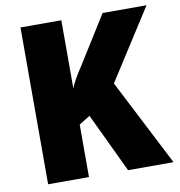

<svg xmlns="http://www.w3.org/2000/svg" viewBox="-80 -788 805 861"><g transform="rotate(-10 322.0 -357.0)"><path d="M641 0H434L306 -270L256 -239V0H70V-714H256V-404Q265 -426 278.5 -449.5Q292 -473 307 -495L444 -714H644L439 -394Z"/></g></svg>

Font: Noto Sans Gurmukhi SemiCondensed Black
Style: Regular
Weight: 900
Width: 4
Designer: Jelle Bosma - Monotype Design Team
Foundry: Monotype Imaging Inc.
Version: Version 2.004; ttfautohint (v1.8.4.7-5d5b)